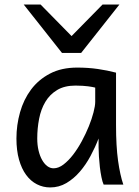

<svg xmlns="http://www.w3.org/2000/svg" viewBox="-20 -801 602 833"><path d="M393.1 -420.9Q387.2 -422.4 379.9 -423.8Q372.6 -425.3 362.5 -426.5Q352.5 -427.7 339.1 -428.7Q325.7 -429.7 307.6 -429.7Q259.8 -429.7 227.8 -410.4Q195.8 -391.1 176.8 -359.1Q157.7 -327.1 149.7 -285.6Q141.6 -244.1 141.6 -200.2Q141.6 -171.9 147.2 -148.2Q152.8 -124.5 162.6 -107.2Q172.4 -89.8 185.1 -80.3Q197.8 -70.8 212.4 -70.8Q233.9 -70.8 255.6 -87.4Q277.3 -104 297.4 -130.1Q317.4 -156.2 335 -188.7Q352.5 -221.2 365.5 -253.2Q378.4 -285.2 385.7 -313.5Q393.1 -341.8 393.1 -358.9ZM429.7 0Q424.3 -11.7 420.2 -32.2Q416 -52.7 413.3 -75.9Q410.6 -99.1 409.2 -122.1Q407.7 -145 407.7 -161.1V-200.2Q393.1 -162.1 372.8 -124.3Q352.5 -86.4 326.4 -56.2Q300.3 -25.9 268.1 -6.8Q235.8 12.2 197.8 12.2Q167 12.2 140.1 -1.5Q113.3 -15.1 93.5 -42Q73.7 -68.8 62.5 -108.6Q51.3 -148.4 51.3 -200.2Q51.3 -258.3 66.9 -313.7Q82.5 -369.1 114.7 -412.4Q147 -455.6 196.8 -481.7Q246.6 -507.8 314.9 -507.8Q362.3 -507.8 404.3 -501.7Q446.3 -495.6 483.4 -485.8V-258.8Q483.4 -166.5 492.2 -103.8Q501 -41 515.1 0ZM156.2 -781.2 290.5 -644.5 424.8 -781.2H498L332 -571.3H249L83 -781.2Z"/></svg>

Font: Andika Afr
Style: Regular
Weight: 400
Designer: Victor Gaultney, Annie Olsen, Julie Remington, Don Collingsworth, Eric Hays, Becca Hirsbrunner
Foundry: SIL International
Version: Version 5.000